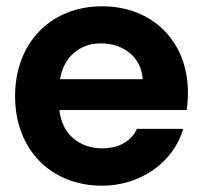

<svg xmlns="http://www.w3.org/2000/svg" viewBox="-20 -582 645 611"><path d="M434 -330H171C183 -402 235 -444 301 -444C373 -444 430 -400 434 -330ZM28 -276C28 -106 142 9 305 9C427 9 533 -66 563 -172H416C399 -137 365 -110 305 -110C235 -110 177 -153 169 -232H574C577 -250 578 -270 578 -287C578 -451 465 -562 305 -562C142 -562 28 -446 28 -276Z"/></svg>

Font: Malmofest SemiBold
Style: Regular
Weight: 600
Designer: Jonny Pinhorn (Poppins), Kolossal
Version: Version 1.004;Glyphs 3.1.2 (3151)